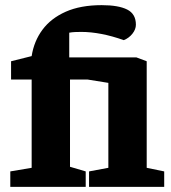

<svg xmlns="http://www.w3.org/2000/svg" viewBox="-20 -726 664 746"><path d="M20 0V-60L103 -74V-417H23V-488L103 -508Q112 -566 145 -610.5Q178 -655 235.5 -680.5Q293 -706 375 -706Q440 -706 474 -689Q508 -672 508 -630Q508 -612 494.5 -595Q481 -578 461 -570Q416 -586 374.5 -594Q333 -602 296 -602Q283 -602 271.5 -601.5Q260 -601 249 -599V-503H510L550 -488V-74L618 -60V0H326V-60L401 -74V-404L320 -417H252V-78L313 -60V0Z"/></svg>

Font: Faustina ExtraBold
Style: Regular
Weight: 800
Designer: Alfonso Garcia
Foundry: http://www.omnibus-type.com
Version: Version 1.200